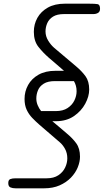

<svg xmlns="http://www.w3.org/2000/svg" viewBox="-20 -1024 564 1044"><path d="M65 0Q48.5 0 36.8 -5Q25 -10 25 -28.5Q25 -46 36 -50.2Q47 -54.5 65 -54.5H234Q272.5 -54.5 297.2 -71Q322 -87.5 334 -112.5Q346 -137.5 346 -163Q346 -191.5 333.8 -214Q321.5 -236.5 305.5 -250L194 -346Q173.5 -364 155 -383.2Q136.5 -402.5 125 -427.2Q113.5 -452 113.5 -486Q113.5 -527 132.8 -561.8Q152 -596.5 189.5 -617.8Q227 -639 281.5 -639H328Q307 -657 286.5 -675Q266 -693 245 -710.5Q213 -738.5 188.5 -769.8Q164 -801 164 -851Q164 -892 183.2 -926.8Q202.5 -961.5 240.2 -982.8Q278 -1004 333 -1004H463.5Q497.5 -1004 510.8 -1001.5Q524 -999 524 -976Q524 -960.5 513.2 -954Q502.5 -947.5 488 -947.5H328.5Q290.5 -947.5 268.5 -933.8Q246.5 -920 237 -898.2Q227.5 -876.5 227.5 -853Q227.5 -827 241.8 -803.5Q256 -780 274.5 -764L393.5 -663.5Q424.5 -637.5 444.8 -609.8Q465 -582 465 -537Q465 -500 443.5 -460Q422 -420 381.8 -392.5Q341.5 -365 284 -365H264.5Q284.5 -348.5 304 -331.8Q323.5 -315 343 -298.5Q374 -273 394.5 -245Q415 -217 415 -172Q415 -144.5 402.8 -114.2Q390.5 -84 365.8 -58.2Q341 -32.5 304.5 -16.2Q268 0 219 0ZM203.5 -420H284Q322.5 -420 347.5 -436.5Q372.5 -453 384.5 -477.8Q396.5 -502.5 396.5 -528Q396.5 -543.5 392.8 -557.2Q389 -571 382 -583H278.5Q240.5 -583 218.2 -569.2Q196 -555.5 186.8 -533.8Q177.5 -512 177.5 -488.5Q177.5 -469.5 184.8 -452Q192 -434.5 203.5 -420Z"/></svg>

Font: Edu NSW ACT Cursive
Style: Regular
Weight: 400
Designer: Tina and Corey Anderson, Eben Sorkin, Mirko Velimirovic
Foundry: Sorkin Type Co.
Version: Version 2.000